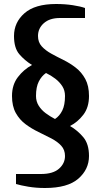

<svg xmlns="http://www.w3.org/2000/svg" viewBox="-20 -730 505 960"><path d="M205 210Q160 210 121.5 203.5Q83 197 60 190V140H185Q245 140 275 113.5Q305 87 305 50Q305 19 286 -1.5Q267 -22 236.5 -38Q206 -54 172.5 -70Q139 -86 108.5 -108.5Q78 -131 59 -165Q40 -199 40 -250Q40 -306 69.5 -344.5Q99 -383 140 -405Q103 -428 76.5 -459Q50 -490 50 -550Q50 -618 102.5 -664Q155 -710 260 -710Q305 -710 344 -704Q383 -698 405 -690V-640H280Q228 -640 199 -614Q170 -588 170 -550Q170 -519 188.5 -498.5Q207 -478 236 -462Q265 -446 297.5 -430Q330 -414 359 -391.5Q388 -369 406.5 -335Q425 -301 425 -250Q425 -193 396.5 -156Q368 -119 330 -100Q368 -78 396.5 -44Q425 -10 425 50Q425 117 371.5 163.5Q318 210 205 210ZM255 -135Q278 -150 291.5 -177.5Q305 -205 305 -250Q305 -278 291.5 -299Q278 -320 256.5 -336.5Q235 -353 210 -365Q188 -350 174 -322.5Q160 -295 160 -250Q160 -223 173.5 -201.5Q187 -180 208.5 -164Q230 -148 255 -135Z"/></svg>

Font: Cuprum
Style: Regular
Weight: 400
Designer: Jovanny Lemonad
Foundry: Jovanny Lemonad
Version: Version 3.000